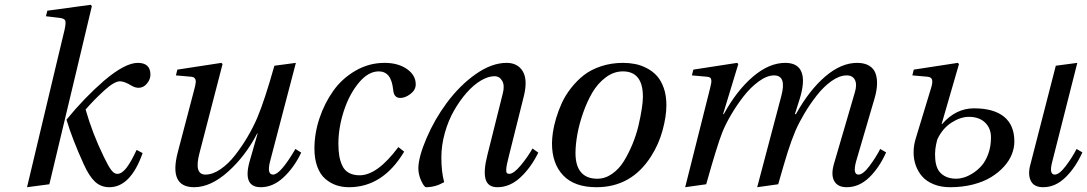

<svg xmlns="http://www.w3.org/2000/svg" viewBox="-20 -762 4496 794"><path d="M91.8 12.2 209 -480 247.1 -639.2Q253.4 -668.5 249.8 -677Q246.1 -685.5 227.1 -688L169.9 -694.8L175.8 -717.8L355 -742.2L359.9 -736.8L298.8 -480L184.1 0ZM254.9 -267.1Q329.6 -358.4 410.2 -428.2Q497.1 -502 549.8 -502Q602.1 -502 602.1 -453.1Q602.1 -433.6 587.6 -416.3Q573.2 -398.9 553.2 -398.9Q539.6 -398.9 524.9 -407.2Q494.6 -425.8 476.1 -425.8Q452.6 -425.8 410.4 -387.2Q368.2 -348.6 334 -309.1Q362.3 -210 409.2 -113.8Q428.2 -74.2 440.2 -58.6Q452.1 -43 464.8 -43Q483.9 -43 503.2 -68.1Q522.5 -93.3 544.9 -142.1L569.8 -128.9Q520 12.2 432.1 12.2Q397.5 12.2 373 -10.5Q348.6 -33.2 326.2 -83Q278.8 -187 254.9 -267.1Z M707.5 -450.2 713.4 -474.1 895.5 -502 900.4 -497.1 804.7 -127.9Q781.7 -40 829.6 -40Q859.4 -40 891.6 -62Q923.8 -84 951.7 -119.6Q979.5 -155.3 1002.7 -194.3Q1025.9 -233.4 1043.5 -273.9Q1074.2 -346.2 1114.7 -490.2L1203.6 -502L1096.7 -94.2Q1083 -40 1109.4 -40Q1139.6 -40 1201.7 -146L1225.6 -130.9Q1196.3 -69.3 1152.6 -28.6Q1108.9 12.2 1058.6 12.2Q981.9 12.2 1012.7 -96.2L1045.4 -210H1043.5Q995.6 -117.2 923.6 -52.5Q851.6 12.2 782.7 12.2Q677.2 12.2 715.3 -132.8L784.7 -397Q789.1 -414.1 789.6 -423.1Q790 -432.1 785.6 -438Q781.2 -443.8 769.5 -444.8Z M1280.3 -147.9Q1280.3 -210 1301 -272.5Q1321.8 -335 1358.2 -386.2Q1394.5 -437.5 1450.2 -469.7Q1505.9 -502 1570.3 -502Q1626.5 -502 1662.8 -476.6Q1699.2 -451.2 1699.2 -413.1Q1699.2 -390.1 1677.5 -373.5Q1655.8 -356.9 1635.3 -356.9Q1609.9 -356.9 1606.4 -387.2Q1602.1 -430.2 1586.9 -448.5Q1571.8 -466.8 1546.4 -466.8Q1502.4 -466.8 1463.1 -418.9Q1423.8 -371.1 1401.6 -302.2Q1379.4 -233.4 1379.4 -168Q1379.4 -138.7 1383.1 -117.2Q1386.7 -95.7 1395.8 -76.4Q1404.8 -57.1 1422.9 -47.1Q1440.9 -37.1 1467.3 -37.1Q1540.5 -37.1 1627.4 -153.8L1651.4 -134.8Q1563.5 12.2 1423.3 12.2Q1395.5 12.2 1371.3 4.2Q1347.2 -3.9 1325.9 -21.7Q1304.7 -39.6 1292.5 -71.8Q1280.3 -104 1280.3 -147.9Z M1995.1 -119.1 2059.1 -375Q2067.9 -408.2 2056.9 -427.5Q2045.9 -446.8 2024.9 -446.8Q1999 -446.8 1968.8 -429Q1938.5 -411.1 1909.9 -378.7Q1881.3 -346.2 1857.7 -304.9Q1834 -263.7 1819.6 -212.4Q1805.2 -161.1 1805.2 -110.8Q1805.2 -50.8 1816.9 -8.8Q1780.3 12.2 1742.2 12.2Q1734.4 12.2 1722.2 -13.7Q1710 -39.6 1710 -66.9Q1710.9 -113.8 1744.1 -191.2Q1777.3 -268.6 1827.1 -335.9Q1881.8 -409.7 1947.8 -455.8Q2013.7 -502 2075.2 -502Q2120.6 -502 2141.6 -467.5Q2162.6 -433.1 2147 -367.2L2085 -119.1Q2079.1 -95.7 2076.7 -84.2Q2074.2 -72.8 2073.5 -61.8Q2072.8 -50.8 2075.9 -46.9Q2079.1 -43 2085.9 -43Q2104 -43 2133.1 -77.6Q2162.1 -112.3 2182.1 -147.9L2206.1 -130.9Q2175.8 -68.8 2132.1 -28.3Q2088.4 12.2 2037.1 12.2Q1998 12.2 1988.3 -20.3Q1978.5 -52.7 1995.1 -119.1Z M2262.7 -168.9Q2262.7 -189 2266.4 -214.4Q2270 -239.7 2279.5 -272.2Q2289.1 -304.7 2303.5 -336.2Q2317.9 -367.7 2341.6 -397.9Q2365.2 -428.2 2394.5 -451.2Q2423.8 -474.1 2465.8 -488Q2507.8 -502 2556.6 -502Q2582.5 -502 2606.4 -497.3Q2630.4 -492.7 2654.5 -480.2Q2678.7 -467.8 2696.3 -448.5Q2713.9 -429.2 2724.9 -398.2Q2735.8 -367.2 2735.8 -327.1Q2735.8 -281.2 2720.2 -223.6Q2704.6 -166 2672.9 -116.2Q2591.8 12.2 2446.8 12.2Q2355.5 12.2 2309.1 -36.6Q2262.7 -85.4 2262.7 -168.9ZM2359.9 -128.9Q2359.9 -76.2 2382.8 -49.6Q2405.8 -22.9 2449.7 -22.9Q2482.4 -22.9 2511.2 -43Q2540 -63 2559.8 -95.2Q2579.6 -127.4 2595.5 -165.8Q2611.3 -204.1 2620.4 -242.7Q2629.4 -281.2 2634 -311.8Q2638.7 -342.3 2638.7 -361.8Q2638.7 -466.8 2555.7 -466.8Q2518.1 -466.8 2484.9 -441.9Q2451.7 -417 2429.4 -378.9Q2407.2 -340.8 2391.1 -294.4Q2375 -248 2367.4 -205.3Q2359.9 -162.6 2359.9 -128.9Z M2813.5 12.2 2916.5 -397Q2919.9 -411.1 2921.1 -418.2Q2922.4 -425.3 2921.4 -431.9Q2920.4 -438.5 2915.8 -441.4Q2911.1 -444.3 2902.3 -444.8L2841.3 -450.2L2847.2 -474.1L3028.3 -502L3033.2 -497.1L2970.2 -290H2973.1Q3026.4 -387.2 3093.3 -444.6Q3160.2 -502 3227.5 -502Q3279.8 -502 3294.7 -463.6Q3309.6 -425.3 3287.1 -353L3267.1 -290H3271.5Q3326.7 -389.2 3392.6 -445.6Q3458.5 -502 3524.4 -502Q3554.7 -502 3574 -490.5Q3593.3 -479 3600.6 -458.7Q3607.9 -438.5 3606.9 -413.1Q3606 -387.7 3597.2 -356.9L3520.5 -95.2Q3505.4 -40 3530.3 -40Q3548.8 -40 3575.2 -75Q3601.6 -109.9 3620.1 -146L3644.5 -131.8Q3616.2 -68.4 3574.5 -28.1Q3532.7 12.2 3481.4 12.2Q3443.8 12.2 3429.7 -13.7Q3415.5 -39.6 3429.2 -85.9L3515.1 -379.9Q3524.9 -412.1 3515.6 -431.2Q3506.3 -450.2 3481.4 -450.2Q3451.7 -450.2 3418.7 -426.8Q3385.7 -403.3 3357.4 -366.9Q3329.1 -330.6 3306.9 -293.2Q3284.7 -255.9 3269.5 -221.2Q3252 -179.2 3237.8 -134.3Q3223.6 -89.4 3198.2 0L3111.3 12.2L3137.2 -85.9L3211.4 -366.2Q3233.4 -450.2 3181.2 -450.2Q3151.9 -450.2 3117.9 -425.5Q3084 -400.9 3055.2 -363.8Q3026.4 -326.7 3003.2 -287.1Q2980 -247.6 2966.3 -212.9Q2945.8 -161.1 2900.4 0Z M4242.2 -85.9 4346.2 -490.2 4435.1 -502 4332 -95.2Q4316.9 -40 4341.8 -40Q4360.4 -40 4387 -75Q4413.6 -109.9 4432.1 -146L4456.1 -131.8Q4427.7 -68.8 4386 -28.3Q4344.2 12.2 4293.9 12.2Q4254.9 12.2 4242.2 -15.4Q4229.5 -43 4242.2 -85.9ZM3752.9 -450.2 3758.8 -474.1 3940.9 -502 3945.8 -497.1 3874 -249H3876Q3932.6 -314 4007.8 -314Q4089.4 -314 4132.1 -279.3Q4174.8 -244.6 4174.8 -176.8Q4174.8 -150.4 4164.3 -123.8Q4153.8 -97.2 4131.6 -72.8Q4109.4 -48.3 4078.4 -29.3Q4047.4 -10.3 4003.7 1Q3960 12.2 3909.2 12.2Q3871.1 12.2 3841.6 0.2Q3812 -11.7 3794.2 -31.7Q3776.4 -51.8 3767.1 -77.9Q3757.8 -104 3758.1 -132.8Q3758.3 -161.6 3767.1 -189.9L3830.1 -397Q3837.4 -419.9 3834.7 -431.6Q3832 -443.4 3814.9 -444.8ZM3856 -185.1Q3850.6 -165 3848.1 -145.8Q3845.7 -126.5 3847.7 -103.3Q3849.6 -80.1 3857.9 -63Q3866.2 -45.9 3885.7 -34.4Q3905.3 -22.9 3935.1 -22.9Q3948.2 -22.9 3965.3 -27.8Q3982.4 -32.7 4002.7 -45.4Q4022.9 -58.1 4039.3 -76.7Q4055.7 -95.2 4066.9 -125.7Q4078.1 -156.2 4078.1 -193.8Q4078.1 -231.4 4053.7 -255.1Q4029.3 -278.8 3986.8 -278.8Q3952.1 -278.8 3914.8 -254.9Q3877.4 -231 3856 -185.1Z"/></svg>

Font: Linguistics Pro
Style: Italic
Weight: 400
Italic angle: -12°
Designer: Stefan Peev, Context Ltd
Foundry: Stefan Peev, Context Ltd
Version: Version 001.000